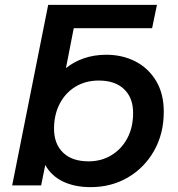

<svg xmlns="http://www.w3.org/2000/svg" viewBox="-20 -762 732 789"><path d="M30 0 178 -742H625L605 -646H283L251 -482Q283 -508 325 -522.5Q367 -537 417 -537Q483 -537 536.5 -509.5Q590 -482 621.5 -429.5Q653 -377 653 -303Q653 -213 613.5 -143Q574 -73 506 -33Q438 7 352 7Q287 7 239 -16Q191 -39 166 -84L149 0ZM344 -99Q397 -99 438.5 -124.5Q480 -150 503.5 -194.5Q527 -239 527 -298Q527 -360 490 -395.5Q453 -431 386 -431Q332 -431 290.5 -406Q249 -381 225.5 -336Q202 -291 202 -233Q202 -171 239 -135Q276 -99 344 -99Z"/></svg>

Font: Montserrat SemiBold
Style: Italic
Weight: 600
Italic angle: -11.3°
Designer: Julieta Ulanovsky
Foundry: Julieta Ulanovsky
Version: Version 9.000; ttfautohint (v1.8.4.7-5d5b)